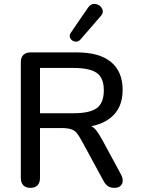

<svg xmlns="http://www.w3.org/2000/svg" viewBox="-20 -932 709 960"><path d="M84.1 -42.3V-621.1Q84.1 -645.2 97 -657.6Q109.9 -670 133 -670H363.6Q477.2 -670 535.2 -621.9Q593.2 -573.9 593.2 -482.2Q593.2 -390.3 531.7 -342Q470.2 -293.6 356.7 -293.6L366.5 -307.5H390.1Q399.4 -307.5 410.2 -306.7Q428 -305 440.4 -298.5Q452.7 -292 465 -275.2Q477.2 -258.4 495.6 -224.8L585.2 -59.3Q594.2 -42.6 593.6 -27.3Q592.9 -12.1 582.2 -2.4Q571.4 7.3 552.5 7.3Q532.2 7.3 519.5 -1.4Q506.8 -10.1 497.2 -28.2L390.9 -223.9Q374.2 -254.7 363.2 -267.6Q352.1 -280.5 335 -286.1Q317.9 -291.7 287.5 -291.7H180V-42.3Q180 -18.2 167.6 -5.5Q155.2 7.3 132 7.3Q108.9 7.3 96.5 -5.6Q84.1 -18.5 84.1 -42.3ZM499.1 -480.7Q499.1 -542.4 463.9 -567.3Q428.6 -592.2 348.3 -592.2H180V-365.8H348.3Q428.6 -365.8 463.9 -391.3Q499.1 -416.9 499.1 -480.7ZM334 -768.2 419.9 -893.6Q434.9 -915.1 457.3 -912Q479.7 -908.8 490 -889.6Q500.4 -870.5 484.2 -852.2L382.6 -734.9Q370.3 -721.2 354.7 -724.1Q339.1 -727 331.7 -740.3Q324.3 -753.5 334 -768.2Z"/></svg>

Font: SN Pro Thin
Style: Regular
Weight: 200
Designer: Tobias Whetton
Foundry: Supernotes
Version: Version 1.003;Glyphs 3.3 (3324)